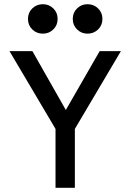

<svg xmlns="http://www.w3.org/2000/svg" viewBox="-20 -893 620 913"><path d="M244 0V-280L25 -650H134L293 -370L454 -650H555L336 -280V0ZM184 -733Q154 -733 133.5 -753Q113 -773 113 -803Q113 -833 133.5 -853Q154 -873 184 -873Q213 -873 233.5 -853Q254 -833 254 -803Q254 -773 233.5 -753Q213 -733 184 -733ZM396 -733Q367 -733 346.5 -753Q326 -773 326 -803Q326 -833 346.5 -853Q367 -873 396 -873Q426 -873 446.5 -853Q467 -833 467 -803Q467 -773 446.5 -753Q426 -733 396 -733Z"/></svg>

Font: Sometype Mono Medium
Style: Regular
Weight: 500
Monospace: yes
Designer: Ryoichi Tsunekawa
Foundry: Dharma Type
Version: Version 1.000; ttfautohint (v1.8.3)